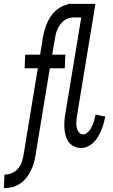

<svg xmlns="http://www.w3.org/2000/svg" viewBox="-62 -755 582 990"><path d="M-42 215 -39 145H-37Q-19 145 -1 137.5Q17 130 30 115.5Q43 101 49.5 82.5Q56 64 59 46L133 -403H65L68 -473H145L160 -566Q164 -587 170 -607Q176 -627 185.5 -646.5Q195 -666 209 -683Q223 -700 241.5 -712.5Q260 -725 280 -730Q300 -735 321 -735H375L373 -665H319Q306 -665 293 -661.5Q280 -658 268.5 -649Q257 -640 249 -629Q241 -618 235 -605.5Q229 -593 226 -580.5Q223 -568 221 -555L207 -473H275L272 -403H195L121 46Q118 67 112 87Q106 107 96.5 126.5Q87 146 73 163Q59 180 40.5 192.5Q22 205 1.5 210Q-19 215 -40 215ZM356 8Q336 8 319 -0.5Q302 -9 291.5 -24Q281 -39 276 -58Q271 -77 270 -96Q269 -115 270.5 -135Q272 -155 276 -175L357 -665H284L286 -735H430L336 -164Q334 -154 333 -143.5Q332 -133 331.5 -123Q331 -113 332.5 -102.5Q334 -92 338 -83.5Q342 -75 349.5 -68.5Q357 -62 367 -62Q377 -62 386 -69Q395 -76 401.5 -85Q408 -94 412 -103.5Q416 -113 420 -123Q424 -133 426 -143Q428 -153 431 -164L481 -154Q477 -136 472.5 -119Q468 -102 461 -85Q454 -68 444.5 -51.5Q435 -35 421.5 -21.5Q408 -8 391 0Q374 8 356 8Z"/></svg>

Font: Iosevka Fixed
Style: Italic
Weight: 400
Italic angle: -9°
Monospace: yes
Designer: Belleve Invis
Foundry: Belleve Invis
Version: Version 33.2.4